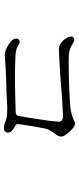

<svg xmlns="http://www.w3.org/2000/svg" viewBox="287 -861 426 1040"><g transform="rotate(90 500.0 -341.0)"><path d="M685 -396Q691 -406 697.5 -416Q704 -426 710 -433Q716 -440 719 -453Q722 -466 712 -481Q702 -496 691 -507.5Q680 -519 671 -526Q663 -532 654.5 -534Q646 -536 633 -529Q621 -523 602 -517.5Q583 -512 561 -509Q547 -508 520.5 -506Q494 -504 462 -503Q430 -502 399 -501Q353 -500 314 -500Q275 -500 257 -504Q244 -507 235 -511.5Q226 -516 218 -521Q210 -526 201 -529.5Q192 -533 184 -526Q176 -521 178.5 -507.5Q181 -494 191 -481Q200 -467 215 -457Q230 -447 252 -447Q274 -448 313 -450Q352 -452 384 -454Q416 -456 458 -460Q500 -464 526 -465Q552 -466 576 -467.5Q600 -469 611 -470Q621 -470 630.5 -464Q640 -458 639 -442Q638 -426 634 -393.5Q630 -361 625 -332Q620 -302 616.5 -278Q613 -254 608 -229Q605 -214 589 -213Q584 -213 554 -212Q524 -211 484 -210Q444 -209 408 -209Q355 -209 311.5 -210.5Q268 -212 255 -215Q242 -218 234 -222.5Q226 -227 221 -230Q216 -234 208 -234.5Q200 -235 193 -228Q187 -222 190 -209Q193 -196 207 -185Q237 -162 262 -156Q276 -153 290.5 -154.5Q305 -156 324 -157Q336 -158 357 -159Q378 -160 401.5 -161Q425 -162 443 -162Q460 -162 487 -163.5Q514 -165 540 -166.5Q566 -168 580 -167Q599 -167 614 -164Q629 -161 639 -157Q648 -152 666 -149.5Q684 -147 692 -155Q700 -164 697.5 -177Q695 -190 677 -201Q666 -208 659 -212.5Q652 -217 652 -222Q654 -244 659 -275.5Q664 -307 668 -328Q672 -350 675.5 -368Q679 -386 685 -396Z"/></g></svg>

Font: Hannari
Style: Regular
Weight: 400
Version: Version 1.12